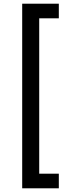

<svg xmlns="http://www.w3.org/2000/svg" viewBox="-20 -852 389 1038"><path d="M100 -832H298V-753H192V87H298V166H100Z"/></svg>

Font: Noto Sans Gurmukhi SemiCondensed Medium
Style: Regular
Weight: 500
Width: 4
Designer: Jelle Bosma - Monotype Design Team
Foundry: Monotype Imaging Inc.
Version: Version 2.004; ttfautohint (v1.8.4.7-5d5b)